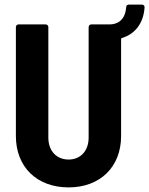

<svg xmlns="http://www.w3.org/2000/svg" viewBox="-20 -806 648 834"><path d="M596 -786H540C533 -786 528 -782 528 -774C523 -712 483 -700 457 -700H377C370 -700 365 -695 365 -688V-208C365 -151 330 -113 278 -113C225 -113 190 -151 190 -208V-688C190 -695 185 -700 178 -700H61C54 -700 49 -695 49 -688V-215C49 -81 140 8 278 8C415 8 506 -81 506 -215V-636C506 -639 507 -640 510 -641C560 -656 603 -698 608 -774C608 -782 603 -786 596 -786Z"/></svg>

Font: Barlow Semi Condensed
Style: Bold
Weight: 700
Width: 4
Designer: Jeremy Tribby
Foundry: Tribby Type
Version: Version 1.422;hotconv 1.0.109;makeotfexe 2.5.65596